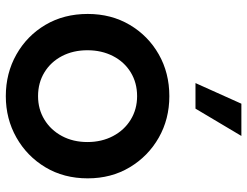

<svg xmlns="http://www.w3.org/2000/svg" viewBox="-115 -724 851 661"><g transform="rotate(90 310.5 -393.5)"><path d="M311 12Q232 12 167.5 -24.5Q103 -61 65.5 -124.5Q28 -188 28 -270Q28 -351 65.5 -414.5Q103 -478 167 -514.5Q231 -551 311 -551Q390 -551 454 -514.5Q518 -478 556 -414.5Q594 -351 594 -270Q594 -188 556 -124.5Q518 -61 453.5 -24.5Q389 12 311 12ZM311 -99Q356 -99 392 -121Q428 -143 448.5 -181.5Q469 -220 469 -269Q469 -318 448.5 -357Q428 -396 392 -418Q356 -440 311 -440Q265 -440 229 -418Q193 -396 173 -357Q153 -318 153 -269Q153 -220 173 -181.5Q193 -143 229 -121Q265 -99 311 -99ZM266 -641 337 -799H448L354 -641Z"/></g></svg>

Font: Plus Jakarta Display Medium
Style: Regular
Weight: 500
Designer: Gumpita Rahayu
Foundry: Tokotype Studio
Version: Version 1.000